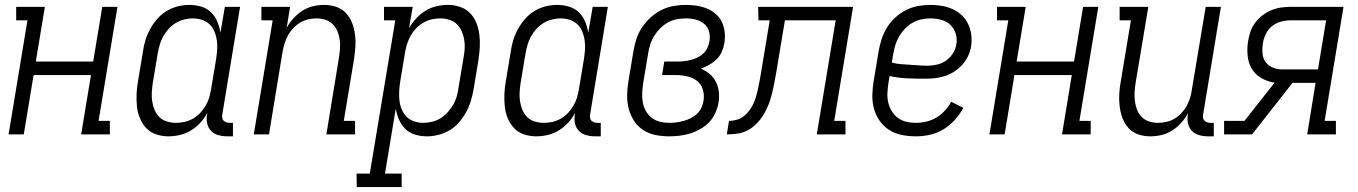

<svg xmlns="http://www.w3.org/2000/svg" viewBox="-20 -548 5540 783"><path d="M15 0 92 -465H46V-520H163L126 -297H360L397 -520H459L382 -55H428V0H311L351 -242H117L77 0Z M667 8Q641 8 617 0Q593 -8 576.5 -25.5Q560 -43 550.5 -66Q541 -89 538.5 -114Q536 -139 537 -165Q538 -191 543 -218L563 -338Q566 -361 573 -384Q580 -407 592 -429Q604 -451 621 -470.5Q638 -490 659.5 -503Q681 -516 705 -522Q729 -528 752 -528Q777 -528 800.5 -521Q824 -514 840.5 -498Q857 -482 866 -460.5Q875 -439 879 -415L897 -520H959L887 -84Q885 -76 886 -69Q887 -62 891 -57Q895 -52 902 -49.5Q909 -47 916 -47H930V8H907Q888 8 870 3Q852 -2 840 -15Q828 -28 824.5 -46.5Q821 -65 825 -84V-87Q814 -66 797 -47.5Q780 -29 758.5 -16Q737 -3 713.5 2.5Q690 8 667 8ZM698 -47Q715 -47 733 -51Q751 -55 767.5 -64.5Q784 -74 796.5 -87.5Q809 -101 818.5 -117Q828 -133 833 -150Q838 -167 841 -185L861 -305Q864 -324 865.5 -343.5Q867 -363 864.5 -382Q862 -401 855 -418.5Q848 -436 835 -448.5Q822 -461 804 -467Q786 -473 766 -473Q749 -473 731 -468.5Q713 -464 696.5 -454Q680 -444 667 -429.5Q654 -415 645 -398.5Q636 -382 631 -364Q626 -346 623 -329L603 -209Q600 -189 599 -170Q598 -151 601 -133Q604 -115 611 -98.5Q618 -82 630.5 -70Q643 -58 661 -52.5Q679 -47 698 -47Z M1015 0 1092 -465H1046V-520H1163L1149 -434Q1160 -455 1176.5 -473Q1193 -491 1213 -504Q1233 -517 1256 -522.5Q1279 -528 1302 -528Q1328 -528 1351.5 -520Q1375 -512 1391.5 -494Q1408 -476 1416.5 -453Q1425 -430 1428 -405Q1431 -380 1429 -354Q1427 -328 1423 -302L1382 -55H1428V0H1311L1362 -311Q1365 -330 1366.5 -349Q1368 -368 1365.5 -386Q1363 -404 1356 -420.5Q1349 -437 1336.5 -449.5Q1324 -462 1306.5 -467.5Q1289 -473 1271 -473Q1254 -473 1236.5 -469Q1219 -465 1203.5 -455.5Q1188 -446 1175 -432Q1162 -418 1153.5 -402Q1145 -386 1140 -369Q1135 -352 1132 -335L1077 0Z M1435 215 1434 160H1488L1592 -465H1546V-520H1663L1648 -433Q1660 -454 1677 -472.5Q1694 -491 1715 -504Q1736 -517 1759.5 -522.5Q1783 -528 1806 -528Q1832 -528 1856 -520Q1880 -512 1897 -494.5Q1914 -477 1923 -454Q1932 -431 1935 -406Q1938 -381 1936.5 -355Q1935 -329 1931 -302L1911 -182Q1907 -159 1900 -136Q1893 -113 1881 -91Q1869 -69 1852.5 -49.5Q1836 -30 1814 -17Q1792 -4 1768 2Q1744 8 1721 8Q1696 8 1673 1Q1650 -6 1633.5 -22Q1617 -38 1607.5 -59.5Q1598 -81 1594 -105L1550 160H1618V215ZM1707 -47Q1724 -47 1742.5 -51.5Q1761 -56 1777 -66Q1793 -76 1806 -90.5Q1819 -105 1828.5 -121.5Q1838 -138 1843 -156Q1848 -174 1850 -191L1870 -311Q1874 -331 1875 -350Q1876 -369 1873 -387Q1870 -405 1862.5 -421.5Q1855 -438 1842.5 -450Q1830 -462 1812 -467.5Q1794 -473 1775 -473Q1758 -473 1740.5 -469Q1723 -465 1706.5 -455.5Q1690 -446 1677 -432.5Q1664 -419 1655 -403Q1646 -387 1640.5 -370Q1635 -353 1632 -335L1612 -215Q1609 -196 1608 -176.5Q1607 -157 1609 -138Q1611 -119 1618.5 -101.5Q1626 -84 1638.5 -71.5Q1651 -59 1669 -53Q1687 -47 1707 -47Z M2167 8Q2141 8 2117 0Q2093 -8 2076.5 -25.5Q2060 -43 2050.5 -66Q2041 -89 2038.5 -114Q2036 -139 2037 -165Q2038 -191 2043 -218L2063 -338Q2066 -361 2073 -384Q2080 -407 2092 -429Q2104 -451 2121 -470.5Q2138 -490 2159.5 -503Q2181 -516 2205 -522Q2229 -528 2252 -528Q2277 -528 2300.5 -521Q2324 -514 2340.5 -498Q2357 -482 2366 -460.5Q2375 -439 2379 -415L2397 -520H2459L2387 -84Q2385 -76 2386 -69Q2387 -62 2391 -57Q2395 -52 2402 -49.5Q2409 -47 2416 -47H2430V8H2407Q2388 8 2370 3Q2352 -2 2340 -15Q2328 -28 2324.5 -46.5Q2321 -65 2325 -84V-87Q2314 -66 2297 -47.5Q2280 -29 2258.5 -16Q2237 -3 2213.5 2.5Q2190 8 2167 8ZM2198 -47Q2215 -47 2233 -51Q2251 -55 2267.5 -64.5Q2284 -74 2296.5 -87.5Q2309 -101 2318.5 -117Q2328 -133 2333 -150Q2338 -167 2341 -185L2361 -305Q2364 -324 2365.5 -343.5Q2367 -363 2364.5 -382Q2362 -401 2355 -418.5Q2348 -436 2335 -448.5Q2322 -461 2304 -467Q2286 -473 2266 -473Q2249 -473 2231 -468.5Q2213 -464 2196.5 -454Q2180 -444 2167 -429.5Q2154 -415 2145 -398.5Q2136 -382 2131 -364Q2126 -346 2123 -329L2103 -209Q2100 -189 2099 -170Q2098 -151 2101 -133Q2104 -115 2111 -98.5Q2118 -82 2130.5 -70Q2143 -58 2161 -52.5Q2179 -47 2198 -47Z M2709 8Q2680 8 2652.5 2.5Q2625 -3 2602.5 -18Q2580 -33 2565.5 -55.5Q2551 -78 2544 -104.5Q2537 -131 2537.5 -160Q2538 -189 2543 -218L2563 -338Q2567 -363 2575 -388Q2583 -413 2598 -435.5Q2613 -458 2633 -476.5Q2653 -495 2677 -507Q2701 -519 2726.5 -523.5Q2752 -528 2777 -528Q2800 -528 2822 -524.5Q2844 -521 2863.5 -513Q2883 -505 2899 -491Q2915 -477 2924 -458Q2933 -439 2935.5 -416.5Q2938 -394 2934 -372Q2931 -354 2923.5 -337Q2916 -320 2902.5 -306.5Q2889 -293 2872 -283.5Q2855 -274 2838 -268Q2858 -260 2874 -246.5Q2890 -233 2899.5 -214Q2909 -195 2911.5 -172.5Q2914 -150 2910 -128Q2906 -107 2896.5 -86Q2887 -65 2871.5 -49Q2856 -33 2835.5 -21.5Q2815 -10 2794 -3.5Q2773 3 2751.5 5.5Q2730 8 2709 8ZM2710 -47Q2725 -47 2739.5 -49Q2754 -51 2768.5 -55Q2783 -59 2797 -66Q2811 -73 2822.5 -84Q2834 -95 2840.5 -109Q2847 -123 2849 -137Q2853 -161 2846 -183.5Q2839 -206 2821.5 -219Q2804 -232 2781 -237Q2758 -242 2734 -242H2680L2689 -297H2743Q2757 -297 2770 -298.5Q2783 -300 2797 -303.5Q2811 -307 2824.5 -313.5Q2838 -320 2848.5 -330Q2859 -340 2865 -353Q2871 -366 2873 -379Q2877 -400 2871.5 -419.5Q2866 -439 2851.5 -451Q2837 -463 2817.5 -468Q2798 -473 2778 -473Q2759 -473 2740 -469.5Q2721 -466 2704 -456.5Q2687 -447 2672.5 -432.5Q2658 -418 2647.5 -401Q2637 -384 2631.5 -365.5Q2626 -347 2623 -329L2603 -209Q2600 -189 2599 -169Q2598 -149 2601.5 -130Q2605 -111 2614.5 -94.5Q2624 -78 2638.5 -67Q2653 -56 2671.5 -51.5Q2690 -47 2710 -47Z M2944 0 2953 -55Q2968 -55 2983 -59Q2998 -63 3011 -72.5Q3024 -82 3034.5 -95.5Q3045 -109 3051.5 -123Q3058 -137 3062.5 -152Q3067 -167 3070.5 -182Q3074 -197 3076.5 -212Q3079 -227 3082 -242L3119 -465H3073L3072 -520H3459L3382 -55H3428V0H3311L3388 -465H3181L3145 -249Q3141 -227 3137 -206Q3133 -185 3127.5 -163.5Q3122 -142 3114 -121Q3106 -100 3094 -80.5Q3082 -61 3065.5 -44Q3049 -27 3029 -16.5Q3009 -6 2987 -3Q2965 0 2944 0Z M3716 8Q3686 8 3658 2.5Q3630 -3 3607 -17.5Q3584 -32 3568 -54.5Q3552 -77 3544.5 -103.5Q3537 -130 3537.5 -159Q3538 -188 3543 -218L3563 -338Q3567 -362 3575 -387Q3583 -412 3596.5 -434.5Q3610 -457 3630.5 -476Q3651 -495 3675 -507Q3699 -519 3724 -523.5Q3749 -528 3774 -528Q3798 -528 3821.5 -524Q3845 -520 3865.5 -510.5Q3886 -501 3902.5 -485.5Q3919 -470 3928.5 -449.5Q3938 -429 3941 -405.5Q3944 -382 3940 -358Q3937 -338 3927.5 -318.5Q3918 -299 3903.5 -283Q3889 -267 3870.5 -255.5Q3852 -244 3832 -237.5Q3812 -231 3792 -229Q3772 -227 3752 -227Q3715 -227 3679 -228.5Q3643 -230 3608 -238L3603 -209Q3600 -188 3599 -168Q3598 -148 3602.5 -129.5Q3607 -111 3617 -94.5Q3627 -78 3642 -67Q3657 -56 3676 -51.5Q3695 -47 3715 -47Q3736 -47 3757.5 -52Q3779 -57 3798.5 -68.5Q3818 -80 3833.5 -97Q3849 -114 3859 -133L3909 -108Q3894 -82 3873.5 -59Q3853 -36 3827.5 -20.5Q3802 -5 3773 1.5Q3744 8 3716 8ZM3762 -280Q3781 -280 3801 -284.5Q3821 -289 3837.5 -300.5Q3854 -312 3865.5 -329.5Q3877 -347 3880 -366Q3884 -389 3877.5 -410.5Q3871 -432 3856 -446.5Q3841 -461 3819 -467Q3797 -473 3774 -473Q3756 -473 3737.5 -469Q3719 -465 3702 -455.5Q3685 -446 3671 -431.5Q3657 -417 3647 -400Q3637 -383 3631.5 -365Q3626 -347 3623 -329L3617 -293Q3634 -288 3652.5 -286.5Q3671 -285 3689.5 -284Q3708 -283 3726 -281.5Q3744 -280 3762 -280Z M4015 0 4092 -465H4046V-520H4163L4126 -297H4360L4397 -520H4459L4382 -55H4428V0H4311L4351 -242H4117L4077 0Z M4671 8Q4645 8 4621.5 0Q4598 -8 4582 -26Q4566 -44 4557.5 -67Q4549 -90 4546 -115Q4543 -140 4544.5 -166Q4546 -192 4551 -218L4592 -465H4546V-520H4663L4611 -209Q4608 -190 4607 -171Q4606 -152 4608.5 -134Q4611 -116 4617.5 -99.5Q4624 -83 4636.5 -70.5Q4649 -58 4666.5 -52.5Q4684 -47 4702 -47Q4719 -47 4737 -51Q4755 -55 4770.5 -64.5Q4786 -74 4799 -88Q4812 -102 4820.5 -118Q4829 -134 4834 -151Q4839 -168 4841 -185L4897 -520H4959L4887 -84Q4885 -76 4886 -69Q4887 -62 4891 -57Q4895 -52 4902 -49.5Q4909 -47 4916 -47H4930V8H4907Q4888 8 4870 3Q4852 -2 4840 -15Q4828 -28 4824.5 -46.5Q4821 -65 4825 -84V-86Q4813 -65 4797 -47Q4781 -29 4760.5 -16Q4740 -3 4717 2.5Q4694 8 4671 8Z M4972 0V-55H5055L5178 -211Q5149 -215 5124 -229.5Q5099 -244 5085 -267.5Q5071 -291 5068 -320.5Q5065 -350 5070 -380Q5073 -400 5079.5 -419Q5086 -438 5098.5 -455Q5111 -472 5128 -485Q5145 -498 5164 -506Q5183 -514 5202.5 -517Q5222 -520 5242 -520H5459L5382 -55H5428V0H5311L5345 -210H5251L5086 0ZM5355 -265 5388 -465H5242Q5223 -465 5203 -459.5Q5183 -454 5167 -441Q5151 -428 5142 -409Q5133 -390 5130 -371Q5127 -351 5128.5 -331Q5130 -311 5141 -295.5Q5152 -280 5170.5 -272.5Q5189 -265 5209 -265Z"/></svg>

Font: Iosevka Curly Slab Light
Style: Italic
Weight: 300
Italic angle: -9°
Monospace: yes
Designer: Belleve Invis
Foundry: Belleve Invis
Version: Version 22.1.2; ttfautohint (v1.8.4)